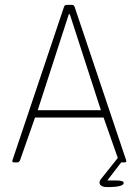

<svg xmlns="http://www.w3.org/2000/svg" viewBox="-20 -663 566 784"><path d="M489 0H475L418 74H456Q485 74 485 84Q485 101 418 101Q395 101 388.5 90Q382 79 394 66L461 -18L403 -183H123L62 -9Q58 0 51 0H37Q28 0 31 -9L241 -634Q244 -643 251 -643H275Q282 -643 285 -634L495 -9Q498 0 489 0ZM134 -213H392L265 -605H261Z"/></svg>

Font: Rajdhani Light
Style: Regular
Weight: 300
Designer: Satya Rajpurohit, Jyotish Sonowal
Foundry: Indian Type Foundry
Version: Version 1.201;PS 1.0;hotconv 1.0.78;makeotf.lib2.5.61930; tt